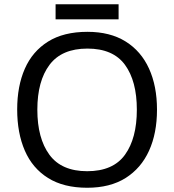

<svg xmlns="http://www.w3.org/2000/svg" viewBox="-20 -875 821 905"><path d="M720 -358Q720 -247 682.5 -164.5Q645 -82 572 -36Q499 10 391 10Q280 10 206.5 -36Q133 -82 97 -165Q61 -248 61 -359Q61 -469 97 -551Q133 -633 206.5 -679Q280 -725 392 -725Q499 -725 572 -679.5Q645 -634 682.5 -551.5Q720 -469 720 -358ZM156 -358Q156 -223 213 -145.5Q270 -68 391 -68Q513 -68 569 -145.5Q625 -223 625 -358Q625 -493 569 -569.5Q513 -646 392 -646Q271 -646 213.5 -569.5Q156 -493 156 -358ZM539 -855V-784H242V-855Z"/></svg>

Font: Noto Sans Nushu
Style: Regular
Weight: 400
Designer: Lisa Huang
Foundry: Lisa Huang
Version: Version 1.003; ttfautohint (v1.8.4.7-5d5b)